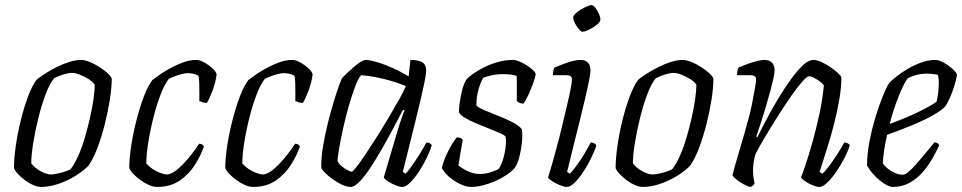

<svg xmlns="http://www.w3.org/2000/svg" viewBox="-20 -736 3788 756"><path d="M143 0Q128 0 111.5 -7Q95 -14 79.5 -25.5Q64 -37 52 -49.5Q40 -62 35 -74Q35 -111 42 -160.5Q49 -210 61.5 -261Q74 -312 90 -355Q106 -398 124 -422Q137 -433 157.5 -446Q178 -459 202.5 -471.5Q227 -484 252.5 -492Q278 -500 300 -500Q313 -500 332 -492.5Q351 -485 370 -473Q389 -461 403 -448.5Q417 -436 420 -426Q420 -391 412.5 -343.5Q405 -296 392.5 -246.5Q380 -197 363.5 -153.5Q347 -110 328 -83Q306 -61 274.5 -42Q243 -23 208.5 -11.5Q174 0 143 0ZM180 -49Q188 -49 203.5 -52Q219 -55 234.5 -60Q250 -65 258 -70Q273 -89 287.5 -121Q302 -153 313.5 -192Q325 -231 334 -270.5Q343 -310 348 -344.5Q353 -379 353 -402Q347 -413 330.5 -423.5Q314 -434 295.5 -441.5Q277 -449 264 -449Q251 -449 232 -443.5Q213 -438 193 -428Q175 -406 159 -363Q143 -320 130.5 -269Q118 -218 110.5 -171Q103 -124 103 -93Q113 -80 127 -70Q141 -60 155.5 -54.5Q170 -49 180 -49Z M599 0Q584 0 567.5 -7Q551 -14 535 -25.5Q519 -37 506.5 -49.5Q494 -62 489 -74Q489 -114 497 -164.5Q505 -215 518 -265.5Q531 -316 547 -357.5Q563 -399 580 -421Q593 -431 612.5 -444.5Q632 -458 656 -470.5Q680 -483 704.5 -491.5Q729 -500 753 -500Q767 -500 785.5 -489.5Q804 -479 818 -465.5Q832 -452 833 -443Q829 -412 817.5 -381Q806 -350 795 -331Q786 -331 779 -333Q772 -335 765 -338Q765 -351 765 -371Q765 -391 764.5 -410Q764 -429 761 -438Q750 -444 739 -446Q728 -448 721 -448Q705 -448 683.5 -441Q662 -434 645 -426Q627 -403 611 -360Q595 -317 582.5 -267Q570 -217 563 -170Q556 -123 556 -93Q567 -80 582 -70Q597 -60 612.5 -54.5Q628 -49 637 -49Q650 -49 667 -60.5Q684 -72 701.5 -90.5Q719 -109 735.5 -130Q752 -151 764 -170Q771 -170 776 -167Q781 -164 783 -159Q771 -124 747.5 -87Q724 -50 687.5 -25Q651 0 599 0Z M977 0Q962 0 945.5 -7Q929 -14 913 -25.5Q897 -37 884.5 -49.5Q872 -62 867 -74Q867 -114 875 -164.5Q883 -215 896 -265.5Q909 -316 925 -357.5Q941 -399 958 -421Q971 -431 990.5 -444.5Q1010 -458 1034 -470.5Q1058 -483 1082.5 -491.5Q1107 -500 1131 -500Q1145 -500 1163.5 -489.5Q1182 -479 1196 -465.5Q1210 -452 1211 -443Q1207 -412 1195.5 -381Q1184 -350 1173 -331Q1164 -331 1157 -333Q1150 -335 1143 -338Q1143 -351 1143 -371Q1143 -391 1142.5 -410Q1142 -429 1139 -438Q1128 -444 1117 -446Q1106 -448 1099 -448Q1083 -448 1061.5 -441Q1040 -434 1023 -426Q1005 -403 989 -360Q973 -317 960.5 -267Q948 -217 941 -170Q934 -123 934 -93Q945 -80 960 -70Q975 -60 990.5 -54.5Q1006 -49 1015 -49Q1028 -49 1045 -60.5Q1062 -72 1079.5 -90.5Q1097 -109 1113.5 -130Q1130 -151 1142 -170Q1149 -170 1154 -167Q1159 -164 1161 -159Q1149 -124 1125.5 -87Q1102 -50 1065.5 -25Q1029 0 977 0Z M1361 0Q1345 0 1326 -9Q1307 -18 1289 -31Q1271 -44 1259 -56.5Q1247 -69 1245 -75Q1244 -112 1251.5 -157.5Q1259 -203 1270.5 -249.5Q1282 -296 1294 -335.5Q1306 -375 1315.5 -401Q1325 -427 1329 -431Q1335 -437 1347 -448.5Q1359 -460 1373 -472Q1387 -484 1399.5 -492Q1412 -500 1419 -500Q1435 -500 1464 -491.5Q1493 -483 1526.5 -468Q1560 -453 1589 -435L1596 -500Q1628 -500 1643 -490.5Q1658 -481 1658 -459Q1658 -441 1645.5 -384.5Q1633 -328 1612 -244Q1591 -160 1566 -59L1577 -52Q1586 -61 1601 -82Q1616 -103 1632 -128.5Q1648 -154 1659 -175Q1667 -175 1673 -171.5Q1679 -168 1680 -164Q1674 -143 1660.5 -115Q1647 -87 1630 -61Q1613 -35 1595.5 -17.5Q1578 0 1564 0Q1554 0 1537.5 -6.5Q1521 -13 1507.5 -22Q1494 -31 1491 -37L1542 -210Q1548 -231 1554.5 -250.5Q1561 -270 1566 -284Q1571 -298 1573 -301L1567 -304Q1549 -270 1527.5 -229Q1506 -188 1482.5 -147.5Q1459 -107 1437 -73.5Q1415 -40 1395 -20Q1375 0 1361 0ZM1365 -60Q1369 -60 1384 -79Q1399 -98 1420 -129.5Q1441 -161 1465 -199Q1489 -237 1511.5 -275Q1534 -313 1552 -345Q1570 -377 1578 -397Q1540 -413 1494 -424.5Q1448 -436 1402 -440Q1390 -427 1377.5 -393Q1365 -359 1352.5 -315.5Q1340 -272 1330.5 -228Q1321 -184 1315 -149.5Q1309 -115 1309 -101Q1317 -86 1337 -73Q1357 -60 1365 -60Z M1835 0Q1818 0 1799 -8Q1780 -16 1763 -28Q1746 -40 1734.5 -53Q1723 -66 1720 -75Q1726 -101 1737.5 -126Q1749 -151 1761 -170Q1773 -189 1778 -195Q1784 -195 1788.5 -194Q1793 -193 1796.5 -190.5Q1800 -188 1802 -185Q1799 -168 1794 -139.5Q1789 -111 1785 -85Q1800 -72 1823 -61.5Q1846 -51 1868 -51Q1891 -51 1909.5 -57Q1928 -63 1941 -69Q1949 -77 1955.5 -93.5Q1962 -110 1966.5 -130.5Q1971 -151 1972 -169Q1973 -187 1971 -197Q1969 -203 1950.5 -211Q1932 -219 1906 -229.5Q1880 -240 1853.5 -251Q1827 -262 1808.5 -273.5Q1790 -285 1787 -295Q1787 -306 1790 -330.5Q1793 -355 1800 -382Q1807 -409 1818 -425Q1826 -433 1843 -445.5Q1860 -458 1885 -470.5Q1910 -483 1939.5 -491.5Q1969 -500 2001 -500Q2010 -500 2025 -494Q2040 -488 2054.5 -478.5Q2069 -469 2079 -459.5Q2089 -450 2089 -444Q2089 -436 2081 -413Q2073 -390 2062 -365.5Q2051 -341 2041 -328Q2036 -328 2030.5 -329.5Q2025 -331 2021 -333.5Q2017 -336 2015 -338Q2015 -352 2015 -370.5Q2015 -389 2015 -407.5Q2015 -426 2014 -437Q2004 -441 1990 -442.5Q1976 -444 1962 -444Q1934 -444 1912 -438.5Q1890 -433 1883 -430Q1873 -415 1864 -383.5Q1855 -352 1856 -320Q1866 -311 1890 -301Q1914 -291 1943 -279.5Q1972 -268 1997.5 -255Q2023 -242 2035 -227Q2038 -205 2035 -175Q2032 -145 2025 -118Q2018 -91 2007 -75Q1994 -60 1973.5 -46.5Q1953 -33 1929 -22.5Q1905 -12 1880.5 -6Q1856 0 1835 0Z M2212 0Q2202 0 2185.5 -6.5Q2169 -13 2155 -22Q2141 -31 2138 -37Q2144 -55 2153 -87Q2162 -119 2173 -159.5Q2184 -200 2194 -242.5Q2204 -285 2213 -322.5Q2222 -360 2227 -386.5Q2232 -413 2232 -422Q2232 -433 2226 -436.5Q2220 -440 2209 -440H2157Q2157 -448 2159 -457Q2161 -466 2163 -470Q2180 -477 2198.5 -484Q2217 -491 2234.5 -495.5Q2252 -500 2266 -500Q2285 -500 2295 -489.5Q2305 -479 2305 -459Q2305 -448 2299.5 -419.5Q2294 -391 2284.5 -350.5Q2275 -310 2263 -261.5Q2251 -213 2238 -161.5Q2225 -110 2213 -59L2224 -52Q2234 -62 2249.5 -83Q2265 -104 2280.5 -129.5Q2296 -155 2306 -175Q2314 -175 2320 -171.5Q2326 -168 2328 -164Q2322 -143 2308.5 -115Q2295 -87 2277.5 -60.5Q2260 -34 2243 -17Q2226 0 2212 0ZM2274 -611Q2268 -611 2259 -621.5Q2250 -632 2243.5 -645Q2237 -658 2237 -667Q2237 -674 2246 -682.5Q2255 -691 2267.5 -698.5Q2280 -706 2291.5 -711Q2303 -716 2309 -716Q2316 -716 2324 -705.5Q2332 -695 2338 -682Q2344 -669 2344 -659Q2344 -652 2336 -644Q2328 -636 2316 -628.5Q2304 -621 2292.5 -616Q2281 -611 2274 -611Z M2512 0Q2497 0 2480.5 -7Q2464 -14 2448.5 -25.5Q2433 -37 2421 -49.5Q2409 -62 2404 -74Q2404 -111 2411 -160.5Q2418 -210 2430.5 -261Q2443 -312 2459 -355Q2475 -398 2493 -422Q2506 -433 2526.5 -446Q2547 -459 2571.5 -471.5Q2596 -484 2621.5 -492Q2647 -500 2669 -500Q2682 -500 2701 -492.5Q2720 -485 2739 -473Q2758 -461 2772 -448.5Q2786 -436 2789 -426Q2789 -391 2781.5 -343.5Q2774 -296 2761.5 -246.5Q2749 -197 2732.5 -153.5Q2716 -110 2697 -83Q2675 -61 2643.5 -42Q2612 -23 2577.5 -11.5Q2543 0 2512 0ZM2549 -49Q2557 -49 2572.5 -52Q2588 -55 2603.5 -60Q2619 -65 2627 -70Q2642 -89 2656.5 -121Q2671 -153 2682.5 -192Q2694 -231 2703 -270.5Q2712 -310 2717 -344.5Q2722 -379 2722 -402Q2716 -413 2699.5 -423.5Q2683 -434 2664.5 -441.5Q2646 -449 2633 -449Q2620 -449 2601 -443.5Q2582 -438 2562 -428Q2544 -406 2528 -363Q2512 -320 2499.5 -269Q2487 -218 2479.5 -171Q2472 -124 2472 -93Q2482 -80 2496 -70Q2510 -60 2524.5 -54.5Q2539 -49 2549 -49Z M2936 0Q2930 0 2919 -5Q2908 -10 2896 -17.5Q2884 -25 2875 -33Q2866 -41 2864 -46Q2867 -59 2876 -90.5Q2885 -122 2898 -165.5Q2911 -209 2924 -257Q2934 -291 2941 -326.5Q2948 -362 2952.5 -388.5Q2957 -415 2957 -422Q2957 -433 2951 -436.5Q2945 -440 2934 -440H2882Q2882 -448 2883.5 -456Q2885 -464 2888 -470Q2906 -478 2924.5 -484.5Q2943 -491 2960 -495.5Q2977 -500 2990 -500Q3009 -500 3019.5 -489.5Q3030 -479 3030 -459Q3030 -450 3025.5 -428.5Q3021 -407 3013 -377.5Q3005 -348 2995.5 -315.5Q2986 -283 2976 -252.5Q2966 -222 2958 -199L2962 -195Q2979 -230 3000.5 -270.5Q3022 -311 3046.5 -351.5Q3071 -392 3095.5 -425.5Q3120 -459 3142 -479.5Q3164 -500 3182 -500Q3196 -500 3214 -492Q3232 -484 3249.5 -472Q3267 -460 3279.5 -448.5Q3292 -437 3293 -431Q3293 -393 3285 -346Q3277 -299 3265 -251.5Q3253 -204 3240 -162.5Q3227 -121 3218 -93Q3209 -65 3207 -59L3218 -52Q3227 -59 3244 -81.5Q3261 -104 3278 -130.5Q3295 -157 3304 -175Q3313 -175 3319 -171Q3325 -167 3326 -164Q3320 -143 3306 -115.5Q3292 -88 3274 -61.5Q3256 -35 3238 -17.5Q3220 0 3206 0Q3196 0 3180 -6.5Q3164 -13 3150.5 -22Q3137 -31 3134 -38Q3139 -49 3151.5 -86Q3164 -123 3179 -176Q3194 -229 3206.5 -287.5Q3219 -346 3224 -400Q3216 -410 3204.5 -418Q3193 -426 3182.5 -431Q3172 -436 3166 -436Q3158 -436 3138.5 -414Q3119 -392 3094 -356Q3069 -320 3043 -279Q3017 -238 2993.5 -198.5Q2970 -159 2955 -130Q2950 -114 2947.5 -97.5Q2945 -81 2945 -64Q2945 -52 2946.5 -40Q2948 -28 2951 -13Q2949 -10 2946.5 -7Q2944 -4 2936 0Z M3496 0Q3486 0 3472 -7Q3458 -14 3443.5 -26Q3429 -38 3416 -53Q3403 -68 3394 -84Q3394 -129 3403.5 -178.5Q3413 -228 3427 -274Q3441 -320 3455.5 -356Q3470 -392 3481 -409Q3490 -419 3509.5 -434.5Q3529 -450 3554.5 -465Q3580 -480 3608 -490Q3636 -500 3663 -500Q3677 -500 3696.5 -489Q3716 -478 3731.5 -464Q3747 -450 3748 -441Q3745 -420 3737 -395.5Q3729 -371 3719.5 -349.5Q3710 -328 3701 -316Q3683 -298 3647 -278.5Q3611 -259 3565.5 -240.5Q3520 -222 3473 -205Q3466 -175 3461.5 -145.5Q3457 -116 3456 -93Q3462 -83 3475 -72.5Q3488 -62 3504 -55Q3520 -48 3534 -48Q3543 -48 3554.5 -57Q3566 -66 3581.5 -83Q3597 -100 3616.5 -123.5Q3636 -147 3660 -176Q3667 -175 3671.5 -172Q3676 -169 3678 -164Q3667 -139 3650.5 -110.5Q3634 -82 3612 -57Q3590 -32 3561 -16Q3532 0 3496 0ZM3483 -248Q3514 -259 3549.5 -274Q3585 -289 3617 -305.5Q3649 -322 3668 -336Q3670 -343 3671.5 -353.5Q3673 -364 3674 -370Q3676 -390 3676.5 -409.5Q3677 -429 3672 -442Q3661 -444 3650 -445Q3639 -446 3631 -446Q3606 -446 3587 -440.5Q3568 -435 3554 -428Q3536 -402 3517 -353.5Q3498 -305 3483 -248Z"/></svg>

Font: Texturina Medium 12pt Thin
Style: Italic
Weight: 250
Italic angle: -11°
Version: Version 1.002